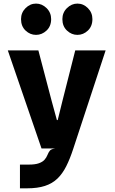

<svg xmlns="http://www.w3.org/2000/svg" viewBox="-20 -826 640 1068"><path d="M91 221.5V89.5H141Q175.5 89.5 196 82.2Q216.5 75 227.5 62.8Q238.5 50.5 244 36Q251 19 258.2 11Q265.5 3 286.5 0H211L23.5 -545.5H193.5L267.5 -264L296.5 -158H301L327 -263.5L398.5 -545.5H567.5L388 0Q369.5 57 348.5 98.8Q327.5 140.5 299 167.8Q270.5 195 229.8 208.2Q189 221.5 131 221.5ZM180.5 -632Q147.5 -632 122.2 -656Q97 -680 97 -719.5Q97 -755.5 122.2 -780.8Q147.5 -806 180.5 -806Q213.5 -806 239 -781Q264.5 -756 264.5 -719.5Q264.5 -680 238.8 -656Q213 -632 180.5 -632ZM410.5 -632Q378 -632 352.5 -656Q327 -680 327 -719.5Q327 -756 352.5 -781Q378 -806 410.5 -806Q444 -806 469 -780.8Q494 -755.5 494 -719.5Q494 -680 468.8 -656Q443.5 -632 410.5 -632Z"/></svg>

Font: Spline Sans Mono
Style: Regular
Weight: 400
Monospace: yes
Designer: Eben Sorkin, Mirko Velimirovic
Foundry: Sorkin Type
Version: Version 1.004